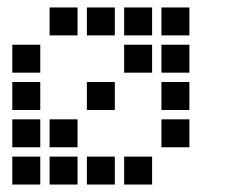

<svg xmlns="http://www.w3.org/2000/svg" viewBox="-20 -508 640 515"><path d="M114 -488Q113 -488 113 -488Q113 -488 113 -487V-414Q113 -413 113 -413Q113 -413 114 -413H187Q188 -413 188 -413Q188 -413 188 -414V-487Q188 -488 188 -488Q188 -488 187 -488ZM214 -488Q213 -488 213 -488Q213 -488 213 -487V-414Q213 -413 213 -413Q213 -413 214 -413H287Q288 -413 288 -413Q288 -413 288 -414V-487Q288 -488 288 -488Q288 -488 287 -488ZM314 -488Q313 -488 313 -488Q313 -488 313 -487V-414Q313 -413 313 -413Q313 -413 314 -413H387Q388 -413 388 -413Q388 -413 388 -414V-487Q388 -488 388 -488Q388 -488 387 -488ZM414 -488Q413 -488 413 -488Q413 -488 413 -487V-414Q413 -413 413 -413Q413 -413 414 -413H487Q488 -413 488 -413Q488 -413 488 -414V-487Q488 -488 488 -488Q488 -488 487 -488ZM14 -388Q13 -388 13 -388Q13 -388 13 -387V-314Q13 -313 13 -313Q13 -313 14 -313H87Q88 -313 88 -313Q88 -313 88 -314V-387Q88 -388 88 -388Q88 -388 87 -388ZM314 -388Q313 -388 313 -388Q313 -388 313 -387V-314Q313 -313 313 -313Q313 -313 314 -313H387Q388 -313 388 -313Q388 -313 388 -314V-387Q388 -388 388 -388Q388 -388 387 -388ZM414 -388Q413 -388 413 -388Q413 -388 413 -387V-314Q413 -313 413 -313Q413 -313 414 -313H487Q488 -313 488 -313Q488 -313 488 -314V-387Q488 -388 488 -388Q488 -388 487 -388ZM14 -288Q13 -288 13 -288Q13 -288 13 -287V-214Q13 -213 13 -213Q13 -213 14 -213H87Q88 -213 88 -213Q88 -213 88 -214V-287Q88 -288 88 -288Q88 -288 87 -288ZM214 -288Q213 -288 213 -288Q213 -288 213 -287V-214Q213 -213 213 -213Q213 -213 214 -213H287Q288 -213 288 -213Q288 -213 288 -214V-287Q288 -288 288 -288Q288 -288 287 -288ZM414 -288Q413 -288 413 -288Q413 -288 413 -287V-214Q413 -213 413 -213Q413 -213 414 -213H487Q488 -213 488 -213Q488 -213 488 -214V-287Q488 -288 488 -288Q488 -288 487 -288ZM14 -188Q13 -188 13 -188Q13 -188 13 -187V-114Q13 -113 13 -113Q13 -113 14 -113H87Q88 -113 88 -113Q88 -113 88 -114V-187Q88 -188 88 -188Q88 -188 87 -188ZM114 -188Q113 -188 113 -188Q113 -188 113 -187V-114Q113 -113 113 -113Q113 -113 114 -113H187Q188 -113 188 -113Q188 -113 188 -114V-187Q188 -188 188 -188Q188 -188 187 -188ZM414 -188Q413 -188 413 -188Q413 -188 413 -187V-114Q413 -113 413 -113Q413 -113 414 -113H487Q488 -113 488 -113Q488 -113 488 -114V-187Q488 -188 488 -188Q488 -188 487 -188ZM14 -88Q13 -88 13 -88Q13 -88 13 -87V-14Q13 -13 13 -13Q13 -13 14 -13H87Q88 -13 88 -13Q88 -13 88 -14V-87Q88 -88 88 -88Q88 -88 87 -88ZM114 -88Q113 -88 113 -88Q113 -88 113 -87V-14Q113 -13 113 -13Q113 -13 114 -13H187Q188 -13 188 -13Q188 -13 188 -14V-87Q188 -88 188 -88Q188 -88 187 -88ZM214 -88Q213 -88 213 -88Q213 -88 213 -87V-14Q213 -13 213 -13Q213 -13 214 -13H287Q288 -13 288 -13Q288 -13 288 -14V-87Q288 -88 288 -88Q288 -88 287 -88ZM314 -88Q313 -88 313 -88Q313 -88 313 -87V-14Q313 -13 313 -13Q313 -13 314 -13H387Q388 -13 388 -13Q388 -13 388 -14V-87Q388 -88 388 -88Q388 -88 387 -88Z"/></svg>

Font: Doto Black
Style: Bold
Weight: 700
Monospace: yes
Version: Version 1.000